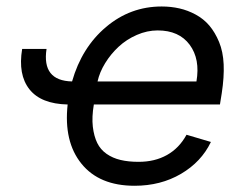

<svg xmlns="http://www.w3.org/2000/svg" viewBox="-20 -573 769 604"><path d="M49.7 -419H126.4Q111.2 -318.9 206.7 -316.8Q237.2 -423.7 313.6 -488.1Q389.9 -552.6 488.6 -552.6Q518.1 -552.6 544.6 -546.5Q571 -540.5 595.9 -527Q620.7 -513.5 638.7 -492.4Q656.6 -471.2 669.2 -440.9Q681.8 -410.5 683.6 -370.6Q685.4 -330.6 677.6 -279.8L671.9 -244.3H275.2Q268.5 -204.5 272 -174.4Q275.6 -144.2 285.9 -123.2Q296.2 -102.3 315.3 -89Q334.5 -75.6 359.2 -69.8Q383.9 -63.9 416.2 -63.9Q467 -63.9 505.3 -85.4Q543.7 -106.9 566.8 -149.1L643.5 -126.4Q613.3 -63.6 549.4 -26.1Q485.4 11.4 403.4 11.4Q292.3 11.4 236.2 -58.1Q180 -127.5 192.8 -244.3Q109 -246.1 72.6 -292.1Q36.2 -338.1 49.7 -419ZM286.9 -316.8H598Q610.1 -387.1 576.7 -432.2Q543.3 -477.3 475.9 -477.3Q442.8 -477.3 410.3 -463.1Q377.8 -448.9 353.2 -426Q328.5 -403.1 310.9 -374.5Q293.3 -345.9 286.9 -316.8Z"/></svg>

Font: Karasuma Gothic
Style: Italic
Weight: 400
Italic angle: -9.39999°
Designer: Rasmus Andersson / Ryoko Nishizuka
Foundry: Genbu
Version: Version 1.00